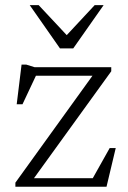

<svg xmlns="http://www.w3.org/2000/svg" viewBox="-20 -710 486 730"><path d="M38.5 0V-15.5L342 -436.5L360.5 -422H82.5L125.5 -441L65.5 -313.5H43.5L62 -464.5H79.5L111.5 -454.5H403V-439L98 -17L83 -32.5H348.5L323.5 -16L397 -147H420L385 0ZM243.5 -566H224L340 -690.5H374L258.5 -526H208L93 -690.5H127Z"/></svg>

Font: Newsreader 14pt Light
Style: Regular
Weight: 300
Designer: Hugues Gentile
Foundry: Production Type
Version: Version 1.003